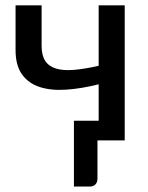

<svg xmlns="http://www.w3.org/2000/svg" viewBox="-20 -528 557 722"><path d="M449 -508V0H346.5V143.5Q346.5 157.5 338.8 165.5Q331 173.5 318.5 173.5H258V-74H351V-211Q285.5 -194.5 228.5 -190.8Q171.5 -187 129.2 -200.8Q87 -214.5 62.8 -248.2Q38.5 -282 38.5 -340V-508H136.5V-355Q136.5 -320 150 -299.2Q163.5 -278.5 190.5 -270.2Q217.5 -262 257.5 -265.2Q297.5 -268.5 351 -280.5V-508Z"/></svg>

Font: Lato 2
Style: Regular
Weight: 500
Designer: Lukasz Dziedzic with Adam Twardoch and Botio Nikoltchev
Foundry: tyPoland Lukasz Dziedzic
Version: Version 2.015; 2015-08-06; http://www.latofonts.com/